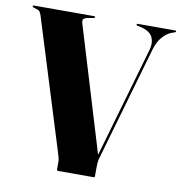

<svg xmlns="http://www.w3.org/2000/svg" viewBox="-84 -774 800 847"><g transform="rotate(10 316.0 -350.0)"><path d="M460.5 -696Q460.5 -697.5 461.8 -698.8Q463 -700 465.5 -700H633Q635.5 -700 636.5 -698.8Q637.5 -697.5 637.5 -696Q637.5 -694.5 636.2 -693.5Q635 -692.5 632.5 -691.5L618 -686.5Q597 -678 578 -656.5Q559 -635 548.5 -598L400.5 -85.5Q397.5 -73.5 396.8 -63.5Q396 -53.5 396 -42.5V-6Q396 -3 395 -1.5Q394 0 391 0H232Q229 0 227.5 -1.5Q226 -3 226 -6V-42Q226 -49 223.5 -58.5Q221 -68 217.5 -79.5L36 -663Q32.5 -672.5 29.2 -677.5Q26 -682.5 20.5 -684.5L2 -690.5Q-5 -693.5 -5 -696Q-5 -697.5 -3.8 -698.8Q-2.5 -700 0.5 -700H269.5Q272 -700 273.5 -698.8Q275 -697.5 275 -696Q275 -694.5 273.2 -693.5Q271.5 -692.5 267.5 -691.5L238.5 -686Q226 -682.5 223.2 -676Q220.5 -669.5 225 -656L396 -91.5L380.5 -56.5L536.5 -596.5Q545.5 -627 535 -651.8Q524.5 -676.5 484.5 -687.5L466 -691.5Q463 -692.5 461.8 -693.5Q460.5 -694.5 460.5 -696Z"/></g></svg>

Font: Fraunces 120pt
Style: Bold
Weight: 700
Version: Version 1.000;[b76b70a41]